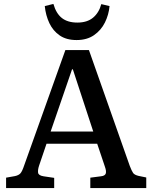

<svg xmlns="http://www.w3.org/2000/svg" viewBox="-20 -958 776 978"><path d="M11 0V-53L56 -61Q75 -65 84 -75Q93 -85 103 -115L313 -703H433L641 -113Q651 -87 658 -77Q665 -67 686 -62L725 -54V0H440V-53L494 -60Q514 -62 518.5 -73.5Q523 -85 514 -110L475 -226H217L179 -114Q172 -93 174 -78.5Q176 -64 202 -60L256 -52V0ZM238 -288H455L351 -605H347ZM370 -754Q318 -754 284 -777.5Q250 -801 231.5 -840Q213 -879 208 -927L252 -938Q266 -889 295.5 -866Q325 -843 374 -843Q424 -843 454 -868Q484 -893 496 -937L538 -927Q534 -883 514.5 -843.5Q495 -804 459 -779Q423 -754 370 -754Z"/></svg>

Font: Literata 18pt Medium
Style: Regular
Weight: 500
Designer: Latin by Veronika Burian and Jose Scaglione. Greek by Irene Vlachou. Cyrillic by Vera Evstafieva.
Foundry: TypeTogether
Version: Version 3.103;gftools[0.9.29]